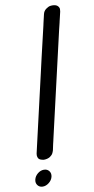

<svg xmlns="http://www.w3.org/2000/svg" viewBox="-107 -837 526 1075"><g transform="rotate(-10 156.0 -299.0)"><path d="M16.5 182.5Q6 169 10.5 150Q15 131 31.5 117.5Q48 104 67 104Q86 104 96.5 117.5Q107 131 102.5 150Q98 169 81 182.5Q64 196 45.5 196Q27 196 16.5 182.5ZM287 -651 149 -53 148 -48 143 -27 136 6Q135 7 135 8.5Q135 10 133 14.5Q131 19 129 23Q127 27 122 32Q117 37 111.5 40.5Q106 44 97 46.5Q88 49 78 49Q76 49 73 48.5Q70 48 63 46Q56 44 51 40Q46 36 43.5 27.5Q41 19 43 8L51 -27L144 -430L163 -513L205 -692L208 -706Q214 -731 219 -753Q223 -771 236.5 -781Q250 -791 261 -793L272 -794Q295 -794 304.5 -783.5Q314 -773 312 -762L311 -752L303 -718L298 -697L297 -692Z"/></g></svg>

Font: Soda Fountain
Style: RegularOblique
Weight: 400
Version: Version 1.0